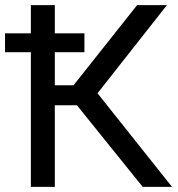

<svg xmlns="http://www.w3.org/2000/svg" viewBox="-24 -731 697 751"><path d="M276.9 -319.3H190.4V0H96.7V-526.9H-4.4V-600.6H96.7V-710.9H190.4V-600.6H306.2V-526.9H190.4V-397.5H263.7L512.2 -710.9H628.9L357.4 -366.2L648.9 0H534.2Z"/></svg>

Font: SteelSelectRoboto
Style: Roboto-Regular
Weight: 400
Designer: Google
Version: Version 2.137; 2017